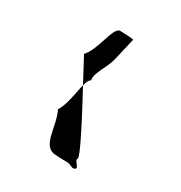

<svg xmlns="http://www.w3.org/2000/svg" viewBox="-153 -697 809 857"><g transform="rotate(30 252.0 -268.0)"><path d="M132 -416C179 -468 185 -586 221 -586C225 -586 291 -584 290 -580L264 -468C252 -414 211 -368 218 -330C188 -312 193 -208 155 -144C191 -69 174 34 247 38C255 39 301 40 309 40C329 40 338 56 353 48C371 38 329 16 342 1C341 -37 156 -368 132 -416Z"/></g></svg>

Font: pokerface
Style: oblique
Weight: 400
Version: Version 1